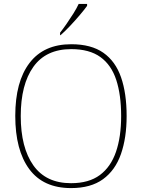

<svg xmlns="http://www.w3.org/2000/svg" viewBox="-20 -951 726 981"><path d="M343 10Q201 10 129.5 -87Q58 -184 58 -359Q58 -534 131 -629.5Q204 -725 344 -725Q446 -725 508 -681.5Q570 -638 598.5 -556Q627 -474 627 -358Q627 -247 598 -164Q569 -81 506.5 -35.5Q444 10 343 10ZM343 -15Q434 -15 490 -56.5Q546 -98 572.5 -175Q599 -252 599 -358Q599 -466 574 -542.5Q549 -619 493 -659.5Q437 -700 344 -700Q215 -700 150.5 -609.5Q86 -519 86 -358Q86 -197 150.5 -106Q215 -15 343 -15ZM287 -784Q302 -803 320 -829Q338 -855 355 -882Q372 -909 382 -931H425V-921Q413 -904 388.5 -875Q364 -846 337 -817.5Q310 -789 289 -771H287Z"/></svg>

Font: Noto Serif Myanmar Thin
Style: Regular
Weight: 100
Designer: Ben Mitchell and the Monotype Design Team
Foundry: Monotype Imaging Inc.
Version: Version 2.106; ttfautohint (v1.8.4.7-5d5b)